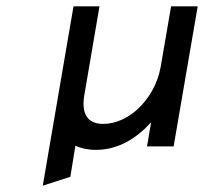

<svg xmlns="http://www.w3.org/2000/svg" viewBox="-20 -457 706 606"><path d="M294 -437H212L115 129L202 101L218 3C235 11 257 16 283 16C356 16 413 -23 457 -71L444 5H528L604 -437H520L487 -245C477 -190 449 -146 418 -116C390 -89 351 -66 305 -66C253 -66 237 -102 246 -156Z"/></svg>

Font: Charger Monospace
Style: Regular
Weight: 400
Designer: Jasper
Foundry: Cannot Into Space Fonts
Version: Version 0.980